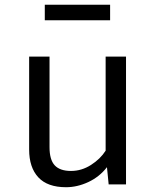

<svg xmlns="http://www.w3.org/2000/svg" viewBox="-20 -779 655 811"><path d="M189.2 -540V-157.4Q189.2 -104.1 211.3 -80.5Q233.3 -56.9 280 -56.9Q324.6 -56.9 364.4 -82.3Q404.1 -107.7 426.2 -142.6V-540H512.3V0H439L431.8 -72.8Q400 -31.8 353.1 -10Q306.2 11.8 259 11.8Q180.5 11.8 141.8 -30Q103.1 -71.8 103.1 -147.2V-540ZM445.1 -693.3H169.2V-759H445.1Z"/></svg>

Font: FiraCode Nerd Font Mono
Style: Regular
Weight: 400
Monospace: yes
Designer: Carrois Corporate, Edenspiekermann AG, Nikita Prokopov
Foundry: Carrois Corporate, Edenspiekermann AG, Nikita Prokopov
Version: Version 6.002;Nerd Fonts 3.4.0